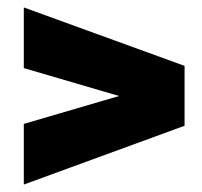

<svg xmlns="http://www.w3.org/2000/svg" viewBox="-20 -561 542 516"><path d="M44 -541 476 -384V-223L44 -65V-228L300 -303L44 -378Z"/></svg>

Font: Exo 2 Black
Style: Regular
Weight: 900
Designer: Natanael Gama
Foundry: Natanael Gama
Version: Version 2.010